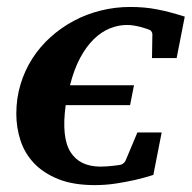

<svg xmlns="http://www.w3.org/2000/svg" viewBox="-20 -520 551 552"><path d="M487.8 -353H417L418 -417Q418.9 -422.9 416.7 -427.2Q414.6 -431.6 412.1 -433.1Q408.2 -435.1 400.9 -437.5Q393.6 -439.9 384.5 -442.4Q375.5 -444.8 365.2 -446.5Q355 -448.2 345.2 -448.2Q319.8 -448.2 295.4 -438.2Q271 -428.2 249.5 -407.2Q228 -386.2 210.4 -353.5Q192.9 -320.8 181.2 -274.9H365.2L354 -217.8H168.9Q156.2 -125 182.6 -83Q209 -41 269 -41Q277.8 -41 287.8 -41.7Q297.9 -42.5 306.6 -43.5Q315.4 -44.4 321.8 -45.4Q328.1 -46.4 329.1 -46.9Q338.9 -51.8 341.8 -60.1L375 -139.2H444.8L420.9 -17.1Q395 -8.8 367.2 -2.4Q343.3 2.9 313.5 7.6Q283.7 12.2 252.9 12.2Q190.4 12.2 147.5 -5.1Q104.5 -22.5 77.6 -51Q50.8 -79.6 38.8 -116.5Q26.9 -153.3 26.9 -192.9Q26.9 -237.8 39.1 -277.8Q51.3 -317.9 73.2 -352.1Q95.2 -386.2 125.7 -413.6Q156.2 -440.9 192.4 -460.2Q228.5 -479.5 269.8 -489.7Q311 -500 354 -500Q375 -500 394.3 -498.3Q413.6 -496.6 432.4 -492.9Q451.2 -489.3 470.5 -484.1Q489.7 -479 511.2 -472.2Z"/></svg>

Font: Charis SIL CyrE
Style: Bold Italic
Weight: 700
Italic angle: -11°
Foundry: SIL International
Version: Version 5.000